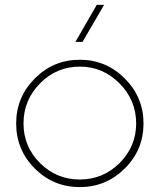

<svg xmlns="http://www.w3.org/2000/svg" viewBox="-20 -754 651 784"><path d="M46 -250Q46 -357 122 -433.5Q198 -510 306 -510Q413 -510 489.5 -433.5Q566 -357 566 -250Q566 -142 489.5 -66Q413 10 306 10Q198 10 122 -66Q46 -142 46 -250ZM536 -250Q536 -345 468 -413.5Q400 -482 306 -482Q211 -482 143.5 -413.5Q76 -345 76 -250Q76 -155 143.5 -88Q211 -21 306 -21Q401 -21 468.5 -88.5Q536 -156 536 -250ZM288 -583 375 -734H405L317 -583Z"/></svg>

Font: Human Sans ExtraLight
Style: Regular
Weight: 200
Designer: Tim Radville
Foundry: Continuum
Version: Version 1.000;FEAKit 1.0